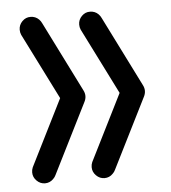

<svg xmlns="http://www.w3.org/2000/svg" viewBox="-45 -587 558 628"><g transform="rotate(-5 234.5 -273.0)"><path d="M234.4 -272.9Q234.4 -262.7 228.5 -252L114.3 -23.9Q111.3 -17.1 105.5 -11.7Q94.2 0 78.1 0Q62.5 0 50.8 -11.7Q39.1 -23.4 39.1 -39.1Q39.1 -47.9 42.5 -55.7L151.4 -273.4L42.5 -490.7Q39.1 -498.5 39.1 -507.3Q39.1 -523.4 50.8 -535.2Q62.5 -546.9 78.1 -546.4Q94.2 -546.4 105.5 -535.2Q111.3 -529.3 114.3 -522.5L229.5 -292Q234.4 -282.7 234.4 -272.9ZM429.7 -272.9Q429.7 -262.7 423.8 -252L309.6 -23.9Q306.6 -17.1 300.8 -11.7Q289.6 0 273.4 0Q257.8 0 246.1 -11.7Q234.4 -23.4 234.4 -39.1Q234.4 -47.9 237.8 -55.7L346.7 -273.4L237.8 -490.7Q234.4 -498.5 234.4 -507.3Q234.4 -523.4 246.1 -535.2Q257.8 -546.9 273.4 -546.4Q289.6 -546.4 300.8 -535.2Q306.6 -529.3 309.6 -522.5L424.8 -292Q429.7 -282.7 429.7 -272.9Z"/></g></svg>

Font: Comfortaa
Style: Regular
Weight: 400
Designer: Johan Aakerlund
Foundry: Johan Aakerlund
Version: Version 2.001; ttfautohint (v1.4.1)